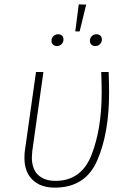

<svg xmlns="http://www.w3.org/2000/svg" viewBox="-20 -850 598 880"><path d="M480 -424Q480 -241 426 -115.5Q372 10 231 10Q166 10 129 -26Q92 -62 92 -126Q92 -148 94 -159L145 -520H179L128 -158Q126 -138 126 -129Q126 -75 155 -48Q184 -21 234 -21Q353 -21 399.5 -140Q446 -259 446 -425Q446 -466 444 -520H478Q480 -462 480 -424ZM375 -829 345 -706H325L341 -830ZM271 -669Q271 -657 262.5 -648Q254 -639 241 -639Q230 -639 223 -645.5Q216 -652 216 -663Q216 -675 224.5 -684Q233 -693 246 -693Q258 -693 264.5 -686.5Q271 -680 271 -669ZM447 -669Q447 -657 438.5 -648Q430 -639 417 -639Q406 -639 399 -645.5Q392 -652 392 -663Q392 -675 400.5 -684Q409 -693 422 -693Q433 -693 440 -686.5Q447 -680 447 -669Z"/></svg>

Font: FiraGO UltraLight
Style: Italic
Weight: 200
Italic angle: -8°
Designer: bBox Type GmbH
Foundry: bBox Type GmbH
Version: Version 1.001